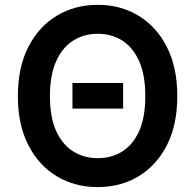

<svg xmlns="http://www.w3.org/2000/svg" viewBox="-20 -757 800 787"><path d="M706.7 -362.9Q706.7 -245.4 664.1 -161.9Q621.4 -78.5 547.8 -34.3Q474.1 9.9 380.7 9.9Q286.9 9.9 212.9 -34.4Q138.8 -78.8 96.1 -162.3Q53.3 -245.7 53.3 -362.9Q53.3 -480.8 96.1 -564.5Q138.8 -648.1 212.9 -692.6Q286.9 -737.2 380.7 -737.2Q474.1 -737.2 547.8 -692.6Q621.4 -648.1 664.1 -564.5Q706.7 -480.8 706.7 -362.9ZM575.6 -362.9Q575.6 -450.3 550.1 -506.9Q524.5 -563.6 480.5 -591.1Q436.4 -618.6 380.7 -618.6Q324.9 -618.6 280.5 -590.9Q236.2 -563.2 210.4 -506.6Q184.7 -449.9 184.7 -362.9Q184.7 -275.6 210.6 -219.3Q236.5 -163 280.9 -135.8Q325.3 -108.7 380.7 -108.7Q436.4 -108.7 480.5 -135.8Q524.5 -163 550.1 -219.3Q575.6 -275.6 575.6 -362.9ZM484.7 -416.9V-311.8H277V-416.9Z"/></svg>

Font: Inter UI Semi Bold
Style: Regular
Weight: 600
Designer: Rasmus Andersson
Foundry: rsms
Version: 3.2;8d6f07862